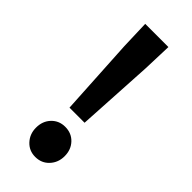

<svg xmlns="http://www.w3.org/2000/svg" viewBox="-248 -807 865 865"><g transform="rotate(45 185.0 -374.0)"><path d="M137 -252.4 115.9 -621.2 111.2 -760.6H259L254.3 -621.2L233.1 -252.4ZM184.6 13.8Q145.4 13.8 119.6 -14.1Q93.9 -42 93.9 -82.3Q93.9 -123.8 119.6 -150.9Q145.4 -178 184.6 -178Q224.8 -178 250.5 -150.9Q276.3 -123.8 276.3 -82.3Q276.3 -42 250.5 -14.1Q224.8 13.8 184.6 13.8Z"/></g></svg>

Font: Shanggu Sans SC VF
Style: Regular
Weight: 250
Designer: GuiWonder
Version: Version 1.021